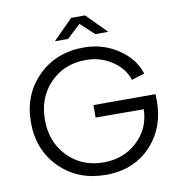

<svg xmlns="http://www.w3.org/2000/svg" viewBox="-98 -1004 1064 1121"><g transform="rotate(-10 434.0 -444.0)"><path d="M723 -314 438 -315V-389H806Q807 -369 807 -349Q807 -196 716 -92Q612 25 440 25Q275 25 168 -81.5Q61 -188 61 -352Q61 -516 168 -623Q275 -730 440 -730Q552 -730 642.5 -670.5Q733 -611 762 -519L685 -495Q663 -565 594 -610.5Q525 -656 440 -656Q311 -656 227.5 -570.5Q144 -485 144 -352Q144 -221 227.5 -135Q311 -49 440 -49Q559 -49 640 -125Q721 -201 723 -314ZM598 -795H521L440 -870L359 -795H281L398 -913H481Z"/></g></svg>

Font: Metropolitano
Style: Regular
Weight: 400
Designer: Fonts by Alex Slobzheninov & Chris M. Simpson / Changes by Cristiano Sobral
Foundry: Fonts by Alex Slobzheninov & Chris M. Simpson / Changes by Cristiano Sobral
Version: Version 1.00;August 30, 2020;FontCreator 13.0.0.2681 64-bit